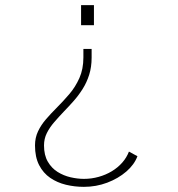

<svg xmlns="http://www.w3.org/2000/svg" viewBox="-20 -520 690 746"><path d="M336 -330V-296Q336 -259.5 326.5 -229.5Q317 -199.5 301.2 -174.5Q285.5 -149.5 266.5 -128Q247.5 -106.5 228.5 -87Q208.5 -66 190.8 -45.5Q173 -25 162 -3Q151 19 151 45Q151 83 165.8 108.2Q180.5 133.5 203.8 148Q227 162.5 254.2 168.8Q281.5 175 306 175Q335.5 175 363.2 167.2Q391 159.5 414.2 145.5Q437.5 131.5 454.8 112Q472 92.5 481 69L514 87Q502 119.5 470.8 146.5Q439.5 173.5 396.5 189.8Q353.5 206 306 206Q270 206 236 197.8Q202 189.5 175 171Q148 152.5 132 121.5Q116 90.5 116 45Q116 15 127.8 -9.8Q139.5 -34.5 158.5 -56.5Q177.5 -78.5 199 -100Q225 -126 249 -154Q273 -182 288.5 -216.8Q304 -251.5 304 -297V-330ZM345 -422H295V-500H345Z"/></svg>

Font: Trispace Thin Thin
Style: Regular
Weight: 250
Version: Version 1.210